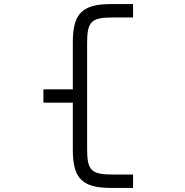

<svg xmlns="http://www.w3.org/2000/svg" viewBox="-20 -820 908 940"><path d="M336.5 -317.5V-86C336.5 54 383 100 523 100H631.5V34.5H532.5C426.5 34.5 406.5 14.5 406.5 -91V-609C406.5 -714.5 426.5 -734.5 532.5 -734.5H631.5V-800H523C383 -800 336.5 -754 336.5 -614V-382.5H192.5V-317.5Z"/></svg>

Font: Melete Light
Style: Regular
Weight: 300
Width: 6
Designer: Sora Sagano
Foundry: DOT COLON
Version: Version 0.200;FEAKit 1.0